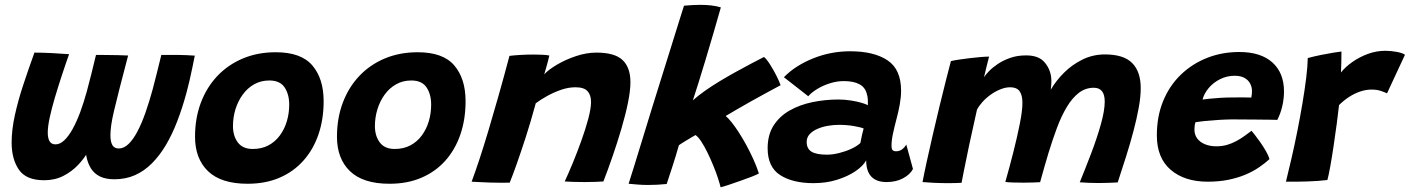

<svg xmlns="http://www.w3.org/2000/svg" viewBox="-20 -747 5816 792"><path d="M162 -3.5Q88 -3.5 58 -47Q28 -90.5 28 -159Q28 -211.5 41.5 -272.8Q55 -334 76.8 -399.5Q98.5 -465 122 -530Q154 -530 193.5 -528Q233 -526 265 -523.5Q250 -481.5 234.8 -435Q219.5 -388.5 206.2 -343.8Q193 -299 185 -261.8Q177 -224.5 177 -200Q177 -177 184.5 -164.2Q192 -151.5 209 -151.5Q227.5 -151.5 245.2 -168.2Q263 -185 279.5 -214.8Q296 -244.5 310.8 -284.2Q325.5 -324 338 -369.5Q347 -403.5 357.2 -443.5Q367.5 -483.5 376 -520.5Q390.5 -520.5 415.8 -520.2Q441 -520 466.8 -519.5Q492.5 -519 508.5 -518Q487 -436.5 473 -381.5Q459 -326.5 450.5 -290.5Q442 -254.5 438.8 -231Q435.5 -207.5 435.5 -189Q435.5 -162.5 443.5 -148.5Q451.5 -134.5 470 -134.5Q491 -134.5 510.2 -153Q529.5 -171.5 547 -204.8Q564.5 -238 580 -282.2Q595.5 -326.5 609.5 -377.5Q618 -409 627.2 -446.5Q636.5 -484 645.5 -520.5Q660 -520.5 677 -520.5Q694 -520.5 711.5 -520.5Q727.5 -520.5 749.5 -519.5Q771.5 -518.5 783.5 -517.5Q779.5 -497 773.5 -468.2Q767.5 -439.5 761 -411.2Q754.5 -383 749 -363.5Q732 -301 711 -246.5Q690 -192 664 -148.2Q638 -104.5 606.2 -72.8Q574.5 -41 536.2 -24.2Q498 -7.5 452 -7.5Q416 -7.5 392.5 -19Q369 -30.5 355.2 -52.2Q341.5 -74 336 -104Q330.5 -134 330.5 -171L365 -171.5Q359.5 -151 343.8 -122.5Q328 -94 302.2 -66.8Q276.5 -39.5 241.5 -21.5Q206.5 -3.5 162 -3.5Z M1001.5 11Q892 11 838.2 -40.8Q784.5 -92.5 784.5 -183Q784.5 -259.5 808.5 -323.2Q832.5 -387 876.5 -433.5Q920.5 -480 981.8 -505.8Q1043 -531.5 1117.5 -531.5Q1222 -531.5 1268.5 -477Q1315 -422.5 1315 -329.5Q1315 -254.5 1293.5 -192Q1272 -129.5 1231.2 -84Q1190.5 -38.5 1132.8 -13.8Q1075 11 1001.5 11ZM1022.5 -132.5Q1059 -132.5 1087 -147.2Q1115 -162 1134.2 -188Q1153.5 -214 1163.2 -246.8Q1173 -279.5 1173 -315.5Q1173 -358 1154 -386.5Q1135 -415 1091 -415Q1056 -415 1028.2 -399.2Q1000.5 -383.5 981 -356.5Q961.5 -329.5 951.2 -296Q941 -262.5 941 -227Q941 -186 961.2 -159.2Q981.5 -132.5 1022.5 -132.5Z M1587 11Q1477.5 11 1423.8 -40.8Q1370 -92.5 1370 -183Q1370 -259.5 1394 -323.2Q1418 -387 1462 -433.5Q1506 -480 1567.2 -505.8Q1628.5 -531.5 1703 -531.5Q1807.5 -531.5 1854 -477Q1900.5 -422.5 1900.5 -329.5Q1900.5 -254.5 1879 -192Q1857.5 -129.5 1816.8 -84Q1776 -38.5 1718.2 -13.8Q1660.5 11 1587 11ZM1608 -132.5Q1644.5 -132.5 1672.5 -147.2Q1700.5 -162 1719.8 -188Q1739 -214 1748.8 -246.8Q1758.5 -279.5 1758.5 -315.5Q1758.5 -358 1739.5 -386.5Q1720.5 -415 1676.5 -415Q1641.5 -415 1613.8 -399.2Q1586 -383.5 1566.5 -356.5Q1547 -329.5 1536.8 -296Q1526.5 -262.5 1526.5 -227Q1526.5 -186 1546.8 -159.2Q1567 -132.5 1608 -132.5Z M2082.5 6.5Q2067 7 2045 6.8Q2023 6.5 2000.5 6Q1982.5 5.5 1958.5 4.2Q1934.5 3 1925.5 2.5Q1941 -39.5 1958.5 -92.5Q1976 -145.5 1995.2 -210Q2014.5 -274.5 2036.2 -351Q2058 -427.5 2081.5 -516.5Q2101 -519 2127.8 -520.5Q2154.5 -522 2180.5 -522Q2199.5 -522 2216.5 -521.2Q2233.5 -520.5 2246 -518Q2245 -513.5 2241.5 -499.2Q2238 -485 2233.2 -468.5Q2228.5 -452 2225 -440.5Q2242.5 -459.5 2277.5 -480.2Q2312.5 -501 2355.8 -515.5Q2399 -530 2440 -530Q2516 -530 2548.2 -499.2Q2580.5 -468.5 2580.5 -408Q2580.5 -372.5 2570.2 -322.5Q2560 -272.5 2543.2 -215.8Q2526.5 -159 2507 -102.5Q2487.5 -46 2469 1.5Q2458.5 2.5 2437 3.2Q2415.5 4 2391 4Q2365.5 4 2342.8 3.2Q2320 2.5 2309.5 1.5Q2324 -29.5 2342.5 -74.2Q2361 -119 2378.2 -167Q2395.5 -215 2406.8 -257.5Q2418 -300 2418 -326.5Q2418 -355 2403.5 -371Q2389 -387 2354 -387Q2324.5 -387 2294.2 -376.5Q2264 -366 2237 -351Q2210 -336 2190 -321Q2168.5 -242 2147.8 -178.2Q2127 -114.5 2110.5 -68Q2094 -21.5 2082.5 6.5Z M2952.5 25.5Q2949 10.5 2941.2 -13.2Q2933.5 -37 2922.2 -64.2Q2911 -91.5 2898.5 -117.2Q2886 -143 2873.2 -162.5Q2860.5 -182 2849 -190Q2843 -186.5 2832.8 -180.5Q2822.5 -174.5 2811.5 -167.8Q2800.5 -161 2792 -155.8Q2783.5 -150.5 2780.5 -148Q2774.5 -126.5 2767.2 -103Q2760 -79.5 2752.8 -57.2Q2745.5 -35 2739.5 -16.8Q2733.5 1.5 2730 12Q2710.5 14 2691.5 15Q2672.5 16 2654.5 16Q2630.5 16 2609.5 14.2Q2588.5 12.5 2573 11Q2581 -14 2595.5 -60.5Q2610 -107 2628.5 -167.8Q2647 -228.5 2667.8 -295.8Q2688.5 -363 2709.5 -429.5Q2730.5 -496 2748.8 -555.2Q2767 -614.5 2781 -658.5Q2795 -702.5 2801.5 -723.5Q2818.5 -725 2835.5 -726Q2852.5 -727 2869 -727Q2893 -727 2914.5 -724.5Q2936 -722 2953.5 -716.5Q2939 -666 2922.8 -609.8Q2906.5 -553.5 2890.2 -499.8Q2874 -446 2860.2 -402Q2846.5 -358 2838 -333Q2858.5 -351.5 2886.8 -371.5Q2915 -391.5 2947.2 -411Q2979.5 -430.5 3012.8 -449Q3046 -467.5 3076.5 -483.5Q3107 -499.5 3131.5 -512Q3143 -502.5 3157 -480.2Q3171 -458 3183 -434.2Q3195 -410.5 3200 -395.5Q3176.5 -383 3144.8 -365.8Q3113 -348.5 3079.8 -330Q3046.5 -311.5 3018.5 -295Q2990.5 -278.5 2973.5 -268.5Q2984 -260 2998 -242.5Q3012 -225 3027.2 -201.5Q3042.5 -178 3057.8 -150Q3073 -122 3086.8 -92Q3100.5 -62 3110.5 -31.5Q3102 -26.5 3080.8 -18.2Q3059.5 -10 3034 -1Q3008.5 8 2986 15.5Q2963.5 23 2952.5 25.5Z M3335.5 8.5Q3250 8.5 3198.2 -24.8Q3146.5 -58 3146.5 -135.5Q3146.5 -191 3171.2 -229.5Q3196 -268 3237.8 -291.5Q3279.5 -315 3331.8 -325.8Q3384 -336.5 3438.5 -336.5Q3464.5 -336.5 3489.8 -332.5Q3515 -328.5 3534 -323Q3553 -317.5 3559.5 -312.5Q3560.5 -321 3559.8 -336Q3559 -351 3555 -362Q3548 -387.5 3524.2 -400Q3500.5 -412.5 3460.5 -412.5Q3432.5 -412.5 3403.8 -403.5Q3375 -394.5 3351.5 -380.2Q3328 -366 3314 -350L3213.5 -428.5Q3260 -476 3333.2 -505.8Q3406.5 -535.5 3487 -535.5Q3585 -535.5 3641 -498.2Q3697 -461 3697 -372.5Q3697 -346.5 3691.5 -316Q3686 -285.5 3678 -256Q3670 -226 3663.8 -197.2Q3657.5 -168.5 3657.5 -146Q3657.5 -132 3662.2 -127.5Q3667 -123 3676.5 -123Q3689.5 -123 3700 -130.2Q3710.5 -137.5 3718.5 -150.5L3746 -50Q3734 -27 3705 -11.5Q3676 4 3637 4Q3595.5 4 3574.2 -18.5Q3553 -41 3553 -85.5Q3540.5 -62.5 3509 -41Q3477.5 -19.5 3433 -5.5Q3388.5 8.5 3335.5 8.5ZM3391.5 -109Q3415 -109 3441.8 -115.8Q3468.5 -122.5 3491.8 -133.2Q3515 -144 3529 -157Q3532 -172.5 3535.5 -189Q3539 -205.5 3542.5 -217Q3532.5 -221.5 3503.5 -226.8Q3474.5 -232 3440.5 -232Q3418 -232 3394.8 -228Q3371.5 -224 3351.5 -215.2Q3331.5 -206.5 3319.5 -193.2Q3307.5 -180 3307.5 -161.5Q3307.5 -134 3327.2 -121.5Q3347 -109 3391.5 -109Z M3785.5 4Q3791.5 -28.5 3802.5 -79Q3813.5 -129.5 3827.2 -188.8Q3841 -248 3855 -306.5Q3869 -365 3881.8 -414.8Q3894.5 -464.5 3902.5 -495Q3915 -498 3936.2 -501.2Q3957.5 -504.5 3981.2 -507.2Q4005 -510 4026.2 -511.8Q4047.5 -513.5 4060 -513.5Q4058 -505.5 4054.8 -493.2Q4051.5 -481 4048.5 -468.2Q4045.5 -455.5 4043 -445Q4040.5 -434.5 4039 -428.5Q4045 -438 4059.2 -453Q4073.5 -468 4095.8 -483Q4118 -498 4147.2 -508.2Q4176.5 -518.5 4212.5 -518.5Q4263.5 -518.5 4287.5 -491.5Q4311.5 -464.5 4316 -428.5Q4317.5 -416 4316.8 -402.8Q4316 -389.5 4314.5 -377Q4335.5 -413.5 4368.8 -446.8Q4402 -480 4445 -501.2Q4488 -522.5 4538 -522.5Q4615 -522.5 4650.2 -487Q4685.5 -451.5 4685.5 -383.5Q4685.5 -347.5 4677.2 -302.2Q4669 -257 4655.5 -206Q4642 -155 4625 -101.2Q4608 -47.5 4590.5 5.5Q4572 6.5 4552.2 7.2Q4532.5 8 4513.5 8Q4493.5 8 4473.5 7.2Q4453.5 6.5 4434 5Q4457.5 -52.5 4481.5 -115.5Q4505.5 -178.5 4521.2 -234.8Q4537 -291 4537 -328Q4537 -385 4492 -385Q4457.5 -385 4430.2 -364Q4403 -343 4380.8 -306Q4358.5 -269 4340.2 -220.2Q4322 -171.5 4305 -116Q4296.5 -88 4287.8 -57.5Q4279 -27 4270.5 4.5Q4260 5 4241.8 5.8Q4223.5 6.5 4203.5 6.5Q4180 6.5 4158 5.8Q4136 5 4127 3.5Q4144.5 -58 4160.5 -121.2Q4176.5 -184.5 4187 -237.8Q4197.5 -291 4197.5 -322.5Q4197.5 -354.5 4185.8 -370.8Q4174 -387 4147 -387Q4127.5 -387 4106.5 -378.5Q4085.5 -370 4066.2 -356.2Q4047 -342.5 4032.5 -326.2Q4018 -310 4010 -294.5Q3992 -215 3978 -149.2Q3964 -83.5 3956 -42.2Q3948 -1 3946.5 7Q3941 7.5 3923.5 8Q3906 8.5 3893 8.5Q3861 8.5 3830.2 7Q3799.5 5.5 3785.5 4Z M5216.5 -90.5Q5198 -73.5 5173.5 -56.8Q5149 -40 5117.8 -26.8Q5086.5 -13.5 5047.5 -5.5Q5008.5 2.5 4962 2.5Q4866.5 2.5 4809.2 -46.5Q4752 -95.5 4752 -188.5Q4752 -267 4778 -330.2Q4804 -393.5 4850.5 -438.5Q4897 -483.5 4958.8 -508Q5020.5 -532.5 5092 -532.5Q5180.5 -532.5 5228.5 -489.5Q5276.5 -446.5 5276.5 -369.5Q5276.5 -340 5269.5 -309.5Q5262.5 -279 5249 -252.5Q5242.5 -253 5217.8 -253.2Q5193 -253.5 5161.8 -253.8Q5130.5 -254 5102.5 -254.2Q5074.5 -254.5 5061 -254.5Q5033 -254 5004 -252.2Q4975 -250.5 4950.8 -248Q4926.5 -245.5 4911.5 -243Q4907 -231 4907 -212.5Q4907 -191 4918.8 -175.5Q4930.5 -160 4951 -151.8Q4971.5 -143.5 4997.5 -143.5Q5020.5 -143.5 5040.8 -149.2Q5061 -155 5078.8 -164.5Q5096.5 -174 5112.2 -185.2Q5128 -196.5 5142.5 -207.5Q5145 -205 5155 -192.2Q5165 -179.5 5177.8 -161.5Q5190.5 -143.5 5201.5 -124.5Q5212.5 -105.5 5216.5 -90.5ZM4940.5 -336.5Q4952.5 -338 4971.5 -340Q4990.5 -342 5015.2 -343.5Q5040 -345 5068 -345Q5084.5 -345.5 5099.8 -345.2Q5115 -345 5126.5 -345Q5138 -345 5141.5 -344.5Q5143 -351 5143.8 -358.5Q5144.5 -366 5144.5 -373Q5144 -389.5 5136.2 -403.5Q5128.5 -417.5 5112.8 -426Q5097 -434.5 5073 -434.5Q5041 -434.5 5013 -420.5Q4985 -406.5 4966 -384Q4947 -361.5 4940.5 -336.5Z M5511.5 -448Q5529 -470.5 5558 -491Q5587 -511.5 5622.2 -524.5Q5657.5 -537.5 5694.5 -537.5Q5718 -537.5 5742.5 -532.8Q5767 -528 5775.5 -521L5701.5 -362Q5692 -366.5 5676 -372Q5660 -377.5 5637.5 -377.5Q5614.5 -377.5 5590.8 -369.5Q5567 -361.5 5544.8 -347Q5522.5 -332.5 5503.5 -313.5Q5500.5 -284 5494.5 -239.5Q5488.5 -195 5481.5 -147.5Q5474.5 -100 5467.5 -61.2Q5460.5 -22.5 5455.5 -4.5Q5419.5 0 5373 1.5Q5326.5 3 5284.5 2.5Q5295 -40.5 5307.5 -94.2Q5320 -148 5331.5 -206Q5343 -264 5352.5 -320.2Q5362 -376.5 5368 -425Q5374 -473.5 5374.5 -507.5Q5400 -514.5 5429.8 -520.5Q5459.5 -526.5 5483 -530.2Q5506.5 -534 5513.5 -534.5Q5513.5 -517 5513 -489.8Q5512.5 -462.5 5511.5 -448Z"/></svg>

Font: Grandstander Thin
Style: Bold Italic
Weight: 700
Italic angle: -15°
Version: Version 1.200